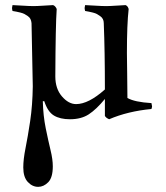

<svg xmlns="http://www.w3.org/2000/svg" viewBox="-20 -453 648 749"><path d="M28.8 -433.1Q46.4 -432.1 64 -431.2Q81.5 -430.2 91.8 -429.7Q102.1 -429.2 110.8 -429.2Q118.2 -429.2 127.9 -429.7Q137.7 -430.2 154.5 -431.2Q171.4 -432.1 187 -433.1Q195.8 -430.2 201.2 -418Q196.8 -356.4 195.8 -154.8Q195.8 -106.9 221.7 -76.9Q247.6 -46.9 276.9 -46.9Q325.2 -46.9 389.2 -104Q389.2 -252.4 384.8 -362.8Q384.8 -371.6 381.3 -378.4Q377.9 -385.3 370.8 -390.1Q363.8 -395 358.2 -398.2Q352.5 -401.4 341.8 -404.1Q331.1 -406.7 326.7 -407.5Q322.3 -408.2 312 -410.2Q310.1 -418 310.1 -421.9Q310.1 -425.3 312 -433.1Q329.1 -432.1 346.9 -431.2Q364.7 -430.2 375 -429.7Q385.3 -429.2 394 -429.2Q401.4 -429.2 411.1 -429.7Q420.9 -430.2 437.7 -431.2Q454.6 -432.1 470.2 -433.1Q472.7 -431.6 474.4 -430.4Q476.1 -429.2 477.3 -427.5Q478.5 -425.8 479 -425Q479.5 -424.3 480.5 -421.6Q481.4 -418.9 481.9 -418Q475.1 -357.9 475.1 -246.1Q475.1 -222.7 476.1 -167.5Q477.1 -112.3 477.1 -70.8Q504.9 -54.7 570.8 -50.8Q573.2 -38.6 573.2 -38.1Q573.2 -35.2 570.8 -27.8Q478.5 -19 405.8 12.2Q393.1 6.8 389.2 -1V-66.9Q356 -26.4 326.4 -7.1Q296.9 12.2 252.9 12.2Q214.4 12.2 190.2 -2.4Q166 -17.1 152.8 -58.1H147Q148.4 -2 158.4 47.4Q168.5 96.7 177.2 132.8Q186 168.9 186 195.8Q186 239.7 168.2 257.8Q150.4 275.9 128.9 275.9Q106 275.9 88.4 256.8Q70.8 237.8 70.8 200.2Q70.8 168.5 79.6 124.8Q88.4 81.1 97.7 19.3Q106.9 -42.5 107.9 -116.2L103 -362.8Q102.1 -371.6 98.9 -378.4Q95.7 -385.3 88.6 -390.1Q81.5 -395 75.7 -398.2Q69.8 -401.4 59.1 -404.1Q48.3 -406.7 43.9 -407.5Q39.6 -408.2 28.8 -410.2Q26.9 -418 26.9 -421.9Q26.9 -425.3 28.8 -433.1Z"/></svg>

Font: Jacques Francois
Style: Regular
Weight: 400
Designer: Manvel Shmavonyan, Alexei Vanyashin
Foundry: Cyreal (www.cyreal.org)
Version: Version 1.003